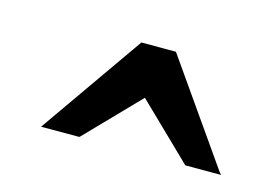

<svg xmlns="http://www.w3.org/2000/svg" viewBox="-40 -672 389 282"><g transform="rotate(15 155.0 -531.0)"><path d="M305.3 -452.6H256.9H255.9L255.4 -453.1L172.9 -533.1L95.4 -453.1L94.4 -452.6H93.4H41.5H36.6L39 -456L146.2 -609.2L146.7 -610.2H148.2H198.1H199.1L200.1 -609.2L307.3 -456L310.3 -452.6Z"/></g></svg>

Font: RIT Uroob
Style: 

Weight: 700
Designer: Hussain K H
Foundry: RIT
Version: 2.1.1